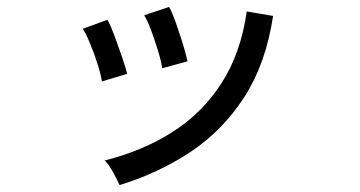

<svg xmlns="http://www.w3.org/2000/svg" viewBox="-20 -530 1040 554"><path d="M325 4Q319 -10 306 -33.5Q293 -57 282 -67Q391 -94 477.5 -149Q564 -204 619.5 -290.5Q675 -377 692 -497L768 -484Q747 -346 685 -250Q623 -154 531 -92.5Q439 -31 325 4ZM448 -333Q445 -354 436 -383.5Q427 -413 416.5 -441.5Q406 -470 396 -486L468 -510Q477 -494 487.5 -464Q498 -434 507.5 -403.5Q517 -373 521 -353ZM274 -295Q271 -316 261.5 -345.5Q252 -375 240.5 -403Q229 -431 219 -447L290 -473Q299 -457 310 -427.5Q321 -398 331.5 -367.5Q342 -337 347 -317Z"/></svg>

Font: Zen Kaku Gothic New Medium
Style: Regular
Weight: 500
Designer: Yoshimichi Ohira
Foundry: Positype
Version: Version 1.002